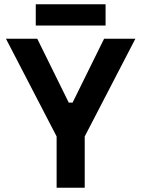

<svg xmlns="http://www.w3.org/2000/svg" viewBox="-20 -882 664 902"><path d="M378 0H246V-241L8 -700H155L303 -400H321L469 -700H616L378 -241ZM476 -762H148V-862H476Z"/></svg>

Font: Space Grotesk Variable Light
Style: Regular
Weight: 300
Designer: Florian Karsten
Foundry: Florian Karsten
Version: Version 2.000